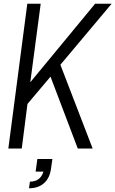

<svg xmlns="http://www.w3.org/2000/svg" viewBox="-20 -800 621 1034"><path d="M199.2 -779.8 143.1 -356.9 492.2 -779.8H581.1L305.2 -451.2L479 0H398.9L252 -387.2L127.9 -240.2L97.2 0H24.9L127 -779.8ZM262.2 56.2 254.9 106.9Q248.5 158.2 217.5 186Q186.5 213.9 136.2 213.9L141.1 178.2Q197.8 178.2 213.9 124H171.9L181.2 56.2Z"/></svg>

Font: Cooper Hewitt
Style: Book Italic
Weight: 706
Designer: Village Type and Design LLC
Foundry: Cooper Hewitt Smithsonian Design Museum
Version: 1.000